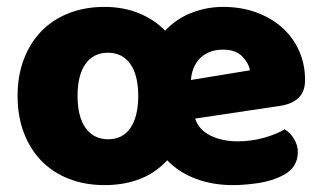

<svg xmlns="http://www.w3.org/2000/svg" viewBox="-20 -521 936 557"><path d="M655 16Q598 16 549 -2Q500 -20 465 -56Q399 16 283 16Q227 16 180.5 -2Q134 -20 101 -53.5Q68 -87 49.5 -135Q31 -183 31 -243Q31 -302 49.5 -350Q68 -398 101 -431.5Q134 -465 180.5 -483Q227 -501 283 -501Q337 -501 382 -483Q427 -465 459 -432Q492 -467 536 -484Q580 -501 627 -501Q680 -501 723.5 -485Q767 -469 798.5 -441Q830 -413 847.5 -374Q865 -335 865 -289Q865 -255 846 -237Q827 -219 793 -214L546 -177Q557 -144 591 -127.5Q625 -111 669 -111Q710 -111 746.5 -121.5Q783 -132 806 -146Q822 -136 833 -118Q844 -100 844 -80Q844 -35 802 -13Q770 4 730 10Q690 16 655 16ZM205 -243Q205 -182 228.5 -149.5Q252 -117 294 -117Q336 -117 358.5 -150Q381 -183 381 -243Q381 -303 358 -335.5Q335 -368 293 -368Q251 -368 228 -335.5Q205 -303 205 -243ZM627 -377Q603 -377 585.5 -369Q568 -361 557 -348.5Q546 -336 540.5 -320.5Q535 -305 534 -289L705 -317Q702 -337 683 -357Q664 -377 627 -377Z"/></svg>

Font: Baloo Cyrillic
Style: Regular
Weight: 400
Designer: Ek Type, Denis Ignatov
Foundry: Ek Type
Version: Version 1.50 July 26, 2019